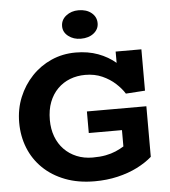

<svg xmlns="http://www.w3.org/2000/svg" viewBox="-61 -985 935 1055"><g transform="rotate(-5 406.0 -458.0)"><path d="M419 14Q328 14 256.5 -13.5Q185 -41 135 -89.5Q85 -138 59 -203Q33 -268 33 -343Q33 -418 59.5 -482.5Q86 -547 132.5 -596Q179 -645 241 -672.5Q303 -700 375 -700Q443 -700 498.5 -679.5Q554 -659 596.5 -622.5Q639 -586 666 -537L595 -560V-686H737V-458L631 -451Q613 -480 582.5 -508Q552 -536 510.5 -554.5Q469 -573 417 -573Q372 -573 333 -558Q294 -543 264.5 -513.5Q235 -484 218.5 -441.5Q202 -399 202 -343Q202 -293 217.5 -251.5Q233 -210 262 -180Q291 -150 331 -133.5Q371 -117 419 -117Q460 -117 491 -123Q522 -129 546.5 -139.5Q571 -150 592 -163V-253H409V-372H737V-93Q703 -63 654.5 -38.5Q606 -14 546 0Q486 14 419 14ZM411 -773Q371 -773 342.5 -795Q314 -817 314 -850Q314 -885 342.5 -907.5Q371 -930 411 -930Q455 -930 482.5 -907.5Q510 -885 510 -850Q510 -817 482.5 -795Q455 -773 411 -773Z"/></g></svg>

Font: BioRhyme ExtraBold ExtraBold
Style: Regular
Weight: 800
Version: Version 1.600;gftools[0.9.33]